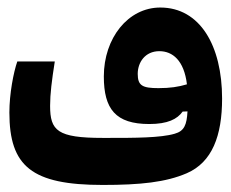

<svg xmlns="http://www.w3.org/2000/svg" viewBox="-20 -497 626 520"><path d="M258.3 3.9C360.4 3.9 429.2 -3.4 485.8 -27.8C554.7 -57.6 581.5 -129.4 581.5 -230C581.5 -373.5 521.5 -476.6 414.1 -476.6C326.7 -476.6 261.2 -393.6 261.2 -290C261.2 -201.7 293 -161.1 384.3 -161.1C434.1 -161.1 460 -174.3 474.6 -194.8L487.8 -195.3C485.8 -158.7 479 -142.1 453.1 -134.8C414.6 -123.5 343.8 -123.5 273.9 -123.5C268.6 -123.5 263.7 -123.5 258.3 -123.5C135.3 -123.5 115.7 -143.1 115.7 -210.4C115.7 -242.7 120.1 -277.8 128.4 -330.6H26.9C16.6 -301.3 5.4 -242.7 5.4 -192.4C5.4 -46.4 65.9 3.9 258.3 3.9ZM486.3 -268.6C462.9 -261.7 440.9 -258.3 409.2 -258.3C365.7 -258.3 353 -265.1 353 -296.9C353 -328.1 373 -358.4 411.6 -358.4C447.3 -358.4 478.5 -333.5 486.3 -268.6Z"/></svg>

Font: Cascadia Code PL SemiBold
Style: Regular
Weight: 600
Monospace: yes
Designer: Aaron Bell
Foundry: Saja Typeworks
Version: Version 2404.023